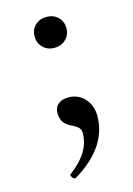

<svg xmlns="http://www.w3.org/2000/svg" viewBox="-96 -469 482 695"><g transform="rotate(-15 145.0 -121.5)"><path d="M148 -301Q123 -301 106 -317.5Q89 -334 89 -359Q89 -385 106 -401Q123 -417 148 -417Q174 -417 191 -401Q208 -385 208 -359Q208 -334 191 -317.5Q174 -301 148 -301ZM102 173Q95 177 88 168Q84 162 84 159Q84 156 88 154Q127 125 147 92Q167 59 167 23Q167 11 160 3Q153 -5 130 -16Q114 -24 105.5 -37Q97 -50 97 -69Q97 -91 111 -103Q125 -115 150 -115Q186 -115 210 -89Q234 -63 234 -23Q234 34 201.5 83Q169 132 102 173Z"/></g></svg>

Font: Junicode VF
Style: Regular
Weight: 400
Designer: Peter S. Baker
Version: Version 2.213